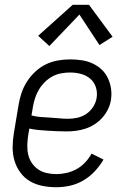

<svg xmlns="http://www.w3.org/2000/svg" viewBox="-20 -777 540 805"><path d="M216 8Q187 8 158.5 2.5Q130 -3 106 -17Q82 -31 65.5 -53.5Q49 -76 41 -102.5Q33 -129 33 -158.5Q33 -188 38 -218L58 -338Q62 -363 70.5 -388Q79 -413 93.5 -435.5Q108 -458 128.5 -477Q149 -496 173 -507.5Q197 -519 223 -523.5Q249 -528 274 -528Q298 -528 322 -524.5Q346 -521 367 -511.5Q388 -502 405 -486.5Q422 -471 432 -450Q442 -429 445.5 -405.5Q449 -382 445 -357Q442 -338 432.5 -318.5Q423 -299 408.5 -283Q394 -267 376 -255.5Q358 -244 338 -237.5Q318 -231 298 -228.5Q278 -226 258 -226Q238 -226 218.5 -227Q199 -228 179.5 -229Q160 -230 140.5 -232Q121 -234 103 -238L98 -209Q95 -188 94.5 -167.5Q94 -147 98.5 -128Q103 -109 114 -93Q125 -77 140.5 -66.5Q156 -56 176 -51.5Q196 -47 216 -47Q237 -47 259 -52Q281 -57 301 -68Q321 -79 337 -96Q353 -113 364 -133L414 -108Q399 -82 377.5 -59Q356 -36 329.5 -20.5Q303 -5 274 1.5Q245 8 216 8ZM266 -279Q285 -279 305 -283.5Q325 -288 342 -299.5Q359 -311 370.5 -329Q382 -347 385 -366Q389 -389 382 -411Q375 -433 358.5 -447Q342 -461 320 -467Q298 -473 274 -473Q256 -473 236.5 -469.5Q217 -466 199.5 -456.5Q182 -447 167.5 -432.5Q153 -418 143 -401Q133 -384 127 -365.5Q121 -347 118 -329L112 -293Q130 -288 149.5 -286.5Q169 -285 188.5 -284Q208 -283 227.5 -281Q247 -279 266 -279ZM187 -584 140 -627 285 -757H353L452 -623L397 -588L313 -716Z"/></svg>

Font: Iosevka SS04 Light
Style: Italic
Weight: 300
Italic angle: -9°
Monospace: yes
Designer: Belleve Invis
Foundry: Belleve Invis
Version: Version 19.0.0; ttfautohint (v1.8.4)